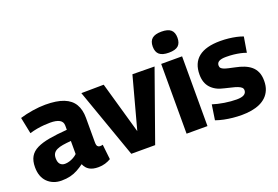

<svg xmlns="http://www.w3.org/2000/svg" viewBox="-103 -1082 2039 1407"><g transform="rotate(-20 916.5 -378.0)"><path d="M21 -149Q21 -198 39.5 -230Q58 -262 96.5 -281Q135 -300 194 -310.5Q253 -321 334 -327V-360Q334 -390 309 -404Q284 -418 237 -418Q216 -418 189 -416Q162 -414 133.5 -409Q105 -404 75 -395L49 -523Q94 -537 148 -545.5Q202 -554 248 -554Q336 -554 390.5 -532.5Q445 -511 470.5 -468Q496 -425 496 -362V-172Q496 -147 503.5 -139Q511 -131 521 -131Q526 -131 532.5 -131.5Q539 -132 544 -134L557 -17Q537 -5 512.5 2.5Q488 10 458 10Q416 10 389.5 -5.5Q363 -21 350 -53Q324 -34 297.5 -19.5Q271 -5 240.5 2.5Q210 10 172 10Q138 10 110.5 -1Q83 -12 62.5 -32.5Q42 -53 31.5 -82Q21 -111 21 -149ZM186 -159Q186 -127 200 -112Q214 -97 237 -97Q253 -97 270.5 -102Q288 -107 305 -116.5Q322 -126 334 -138V-240Q297 -237 269.5 -232.5Q242 -228 223 -219Q204 -210 195 -195.5Q186 -181 186 -159Z M718 0 526 -543 701 -545 816 -141 925 -545 1097 -543 904 0Z M1231 -602Q1181 -602 1157.5 -622Q1134 -642 1134 -684Q1134 -726 1157.5 -746Q1181 -766 1231 -766Q1281 -766 1304 -746Q1327 -726 1327 -684Q1327 -642 1304.5 -622Q1282 -602 1231 -602ZM1149 0V-544H1312V0Z M1378 -21 1396 -139Q1414 -133 1437.5 -127.5Q1461 -122 1486 -118Q1511 -114 1535.5 -112Q1560 -110 1581 -110Q1620 -110 1638.5 -121.5Q1657 -133 1657 -154Q1657 -168 1647.5 -176.5Q1638 -185 1620 -192Q1602 -199 1577 -204.5Q1552 -210 1522 -218Q1488 -225 1463 -238.5Q1438 -252 1420.5 -271.5Q1403 -291 1394.5 -316.5Q1386 -342 1386 -374Q1386 -464 1443 -509Q1500 -554 1612 -554Q1646 -554 1677 -550.5Q1708 -547 1736 -541Q1764 -535 1787 -526L1767 -406Q1745 -414 1721.5 -419Q1698 -424 1671.5 -427Q1645 -430 1612 -430Q1576 -430 1558 -420Q1540 -410 1540 -389Q1540 -376 1547 -368.5Q1554 -361 1568 -355.5Q1582 -350 1602.5 -345.5Q1623 -341 1650 -335Q1686 -328 1716.5 -316Q1747 -304 1769 -285.5Q1791 -267 1803.5 -239Q1816 -211 1816 -170Q1816 -130 1803.5 -100Q1791 -70 1769 -49Q1747 -28 1717.5 -15Q1688 -2 1652 4Q1616 10 1578 10Q1542 10 1508 6.5Q1474 3 1442 -3.5Q1410 -10 1378 -21Z"/></g></svg>

Font: Georama ExtraCondensed Thin
Style: Bold
Weight: 700
Version: Version 1.001